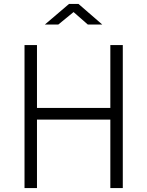

<svg xmlns="http://www.w3.org/2000/svg" viewBox="-20 -951 741 971"><path d="M424 -827H497L377 -931H329L207 -827H275L352 -890ZM538 -346V0H601V-723H538V-405H167V-723H104V0H167V-346Z"/></svg>

Font: United Sans ExtraLight
Style: Regular
Weight: 200
Designer: Pablo Impallari, Rodrigo Fuenzalida (Modified by Dan O. Williams)
Version: Version 1.000;PS 001.000;hotconv 1.0.88;makeotf.lib2.5.64775